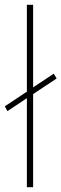

<svg xmlns="http://www.w3.org/2000/svg" viewBox="-37 -780 256 800"><path d="M75 0H101V-388L199 -453L187 -473L101 -416V-760H75V-398L-17 -337L-6 -317L75 -371Z"/></svg>

Font: Noto Sans Sinhala ExtraCondensed Thin
Style: Regular
Weight: 100
Width: 2
Designer: Jelle Bosma - Monotype Design Team
Foundry: Monotype Imaging Inc.
Version: Version 2.006